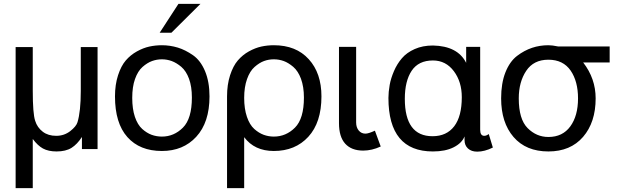

<svg xmlns="http://www.w3.org/2000/svg" viewBox="-20 -764 3165 984"><path d="M270 12.2Q228 12.2 200.2 -2.9Q173.3 -17.6 147.9 -51.8V200.2H60.1V-522.9H147.9V-299.8Q147.9 -181.6 160.2 -145Q170.9 -110.4 199.2 -88.9Q226.6 -67.9 268.1 -67.9Q309.1 -67.9 340.3 -92.3Q370.6 -116.2 377 -137.2Q394 -192.9 394 -297.9V-522.9H480V0H399.9V-62Q375.5 -24.4 346.7 -6.3Q316.9 12.2 270 12.2Z M894.5 -744.1H1007.3L858.4 -596.2H798.3ZM809.6 -64Q871.6 -64 917.5 -109.9Q963.4 -155.8 963.4 -264.2Q963.4 -320.3 948.7 -360.4Q934.1 -399.9 909.2 -421.4Q884.8 -441.9 859.9 -451.2Q835.4 -460 809.6 -460Q783.7 -460 759.3 -451.2Q734.9 -442.4 710.4 -420.9Q686.5 -399.9 671.9 -358.9Q657.7 -319.3 657.7 -262.2Q657.7 -205.6 671.4 -165Q685.1 -124.5 709 -103Q731.9 -82.5 756.8 -73.2Q782.2 -64 809.6 -64ZM569.3 -270Q569.3 -330.1 585 -378.4Q600.6 -426.3 624.5 -454.1Q648.9 -482.4 681.6 -500.5Q714.4 -518.6 745.6 -525.4Q777.3 -532.2 809.6 -532.2Q851.1 -532.2 891.6 -520Q929.7 -508.3 969.2 -481Q1007.8 -454.1 1030.8 -399.4Q1053.7 -344.7 1053.7 -270Q1053.7 -136.7 985.8 -63Q918.9 9.8 809.6 9.8Q696.3 9.8 632.8 -61.5Q569.3 -132.8 569.3 -270Z M1383.3 -64Q1445.8 -64 1491.7 -109.9Q1537.6 -155.8 1537.6 -264.2Q1537.6 -318.8 1522.5 -360.4Q1507.8 -399.9 1482.9 -421.4Q1458 -442.4 1434.1 -451.2Q1409.7 -460 1383.3 -460Q1356.9 -460 1333 -451.2Q1309.1 -442.4 1284.7 -420.9Q1260.7 -399.9 1246.1 -358.9Q1231.4 -317.9 1231.4 -262.2Q1231.4 -206.5 1245.6 -165Q1259.3 -124.5 1283.2 -103Q1306.2 -82.5 1331.1 -73.2Q1356.4 -64 1383.3 -64ZM1143.6 -270Q1143.6 -330.1 1159.2 -378.4Q1174.8 -426.3 1198.7 -454.1Q1223.6 -482.9 1255.4 -500.5Q1288.1 -518.6 1319.3 -525.4Q1351.1 -532.2 1383.3 -532.2Q1497.6 -532.2 1562.5 -460.4Q1627.4 -389.2 1627.4 -270Q1627.4 -136.2 1560.1 -63Q1493.2 9.8 1383.3 9.8Q1284.2 9.8 1231.4 -61V200.2H1143.6Z M1805.2 -136.2Q1805.2 -110.8 1818.8 -94.7Q1832 -79.1 1853 -79.1Q1868.2 -79.1 1901.4 -94.2L1931.2 -13.2Q1885.7 7.8 1841.3 7.8Q1781.2 7.8 1749 -27.8Q1717.3 -63 1717.3 -132.8V-523.9H1805.2Z M2346.7 -266.1Q2346.7 -344.7 2306.2 -398.9Q2265.1 -454.1 2198.7 -454.1Q2125 -454.1 2089.8 -401.4Q2054.7 -348.6 2054.7 -257.8Q2054.7 -65.9 2196.8 -65.9Q2269 -65.9 2308.1 -117.2Q2346.7 -168 2346.7 -266.1ZM1970.7 -262.2Q1970.7 -292 1977.1 -328.6Q1982.9 -361.8 1999 -399.4Q2014.6 -436 2039.6 -465.3Q2064.5 -494.6 2105.5 -512.7Q2146.5 -530.8 2198.7 -530.8Q2325.7 -528.3 2369.1 -441.9V-523.9H2440.9V-99.1Q2440.9 -67.9 2461.9 -67.9Q2472.7 -67.9 2484.9 -77.1L2505.9 -7.8Q2463.4 13.2 2425.8 13.2Q2396 13.2 2378.4 -2.9Q2360.8 -19 2360.8 -45.9V-64.9Q2347.2 -30.3 2304.2 -8.8Q2262.2 12.2 2198.7 12.2Q1970.7 12.2 1970.7 -262.2Z M2638.7 -259.8Q2638.7 -152.8 2684.1 -107.4Q2729.5 -62 2790.5 -62Q2863.3 -62 2902.8 -116.2Q2942.4 -170.4 2942.4 -259.8Q2942.4 -346.7 2904.8 -401.9Q2866.2 -458 2790.5 -458Q2714.8 -458 2676.8 -400.9Q2638.7 -343.8 2638.7 -259.8ZM2548.3 -259.8Q2548.3 -337.4 2570.3 -393.1Q2592.3 -448.7 2629.9 -477.5Q2666.5 -505.4 2707 -519Q2746.6 -532.2 2790.5 -532.2Q2810.1 -532.2 2840.3 -525.9H3104.5V-443.8H2968.8Q3032.7 -361.3 3032.7 -259.8Q3032.7 -137.2 2968.3 -62.5Q2903.8 12.2 2790.5 12.2Q2675.8 12.2 2611.8 -62Q2548.3 -135.7 2548.3 -259.8Z"/></svg>

Font: Miedinger*
Style: Book
Weight: 400
Version: Version 001.000